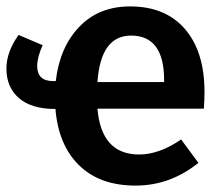

<svg xmlns="http://www.w3.org/2000/svg" viewBox="-20 -564 697 599"><path d="M618 -277Q618 -253 616 -225H284Q296 -82 414 -82Q477 -82 545 -129L599 -56Q511 15 403 15Q291 15 226.5 -48.5Q162 -112 153 -224Q78 -224 39 -258Q0 -292 0 -350Q0 -402 38 -455L113 -423Q96 -385 96 -358Q96 -311 146 -311H154Q166 -416 227 -480Q288 -544 386 -544Q496 -544 557 -473.5Q618 -403 618 -277ZM492 -308V-314Q492 -453 389 -453Q294 -453 284 -308Z"/></svg>

Font: FiraGO Medium
Style: Regular
Weight: 500
Designer: bBox Type
Foundry: bBox Type GmbH
Version: Version 1.001;PS 001.001;hotconv 1.0.88;makeotf.lib2.5.64775